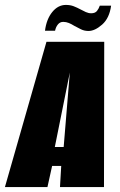

<svg xmlns="http://www.w3.org/2000/svg" viewBox="-57 -761 490 781"><path d="M-37 0 132 -591H367L366 0H187L192 -86H155L136 0ZM166 -163H202L227 -466ZM303 -635Q286 -635 272 -642Q258 -649 245 -656Q234 -663 223 -667.5Q212 -672 200 -672Q187 -672 178.5 -661.5Q170 -651 167 -636H126Q132 -683 155.5 -712Q179 -741 211 -741Q229 -741 243 -735.5Q257 -730 270 -723Q281 -717 292 -712Q303 -707 314 -707Q330 -707 337.5 -716.5Q345 -726 349 -738H395Q388 -687 358.5 -661Q329 -635 303 -635Z"/></svg>

Font: Alumni Sans Thin Black
Style: Italic
Weight: 900
Italic angle: -8°
Version: Version 1.016